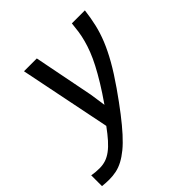

<svg xmlns="http://www.w3.org/2000/svg" viewBox="-237 -630 972 972"><g transform="rotate(-45 249.0 -143.5)"><path d="M351.1 -98.1Q308.1 -36.6 272.5 9.5Q236.8 55.7 206.3 89.4Q175.8 123 149.2 144.8Q122.6 166.5 97.7 179.7Q72.8 192.9 48.3 198Q23.9 203.1 -2 203.1Q-14.6 203.1 -25.9 202.4Q-37.1 201.7 -51.8 200.2V123Q-38.6 125.5 -24.4 126.7Q-10.3 127.9 3.9 127.9Q27.3 127.9 48.1 121.1Q68.8 114.3 89.6 98.9Q110.4 83.5 132.1 59.1Q153.8 34.7 179.2 0L80.1 -490.2H171.9L235.8 -166L248 -82Q283.7 -133.3 309.8 -176Q335.9 -218.8 354.7 -254.9Q373.5 -291 385.5 -322Q397.5 -353 405 -381.1Q412.6 -409.2 416.5 -435.8Q420.4 -462.4 422.9 -490.2H516.1Q510.3 -442.4 500.2 -398.7Q490.2 -355 471.7 -309.3Q453.1 -263.7 424.1 -212.4Q395 -161.1 351.1 -98.1Z"/></g></svg>

Font: Code New Roman
Style: Italic
Weight: 400
Italic angle: -11°
Monospace: yes
Designer: Sam Radian
Foundry: Code New Roman
Version: Version 1.508 October 19, 2014